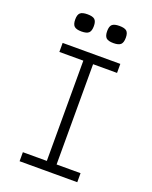

<svg xmlns="http://www.w3.org/2000/svg" viewBox="-183 -1122 966 1220"><g transform="rotate(20 300.0 -512.5)"><path d="M267 0V-800H333V0ZM105 0V-61H495V0ZM105 -739V-800H495V-739ZM408 -909Q373 -909 359 -922Q345 -935 345 -968Q345 -1000 359 -1012.5Q373 -1025 408 -1025Q443 -1025 457 -1012.5Q471 -1000 471 -968Q471 -935 457 -922Q443 -909 408 -909ZM192 -909Q157 -909 143 -922Q129 -935 129 -968Q129 -1000 143 -1012.5Q157 -1025 192 -1025Q227 -1025 241 -1012.5Q255 -1000 255 -968Q255 -935 241 -922Q227 -909 192 -909Z"/></g></svg>

Font: Victor Mono Light
Style: Regular
Weight: 300
Monospace: yes
Designer: Rune Bjørnerås
Version: Version 1.561;gftools[0.9.30]